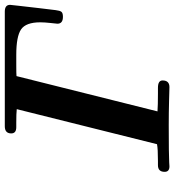

<svg xmlns="http://www.w3.org/2000/svg" viewBox="17 -743 726 800"><g transform="rotate(-90 380.0 -343.0)"><path d="M64 -20Q64 -47.9 91.8 -47.9H108.9Q159.7 -47.9 179.2 -51.8L325.2 -636.2Q307.1 -638.2 270 -638.2H250Q224.1 -638.2 224.1 -659.2Q224.1 -686 253.9 -686H731.9Q759.8 -686 759.8 -664.1Q759.8 -661.1 755.9 -628.2Q752 -595.2 746.6 -547.1Q741.2 -499 737.8 -474.1Q735.8 -457 731 -450.4Q726.1 -443.8 710 -443.8Q681.2 -443.8 681.2 -466.8Q681.2 -467.8 684.1 -494.4Q687 -521 687 -538.1Q687 -598.1 657.5 -618.2Q627.9 -638.2 551.8 -638.2H508.8Q469.7 -638.2 462.9 -637.2L315.9 -49.8Q340.8 -47.9 390.1 -47.9H414.1Q444.8 -47.9 444.8 -28.8Q444.8 0 417 0Q409.2 0 361.1 -1.5Q313 -2.9 256.8 -2.9Q196.8 -2.9 157.5 -2.4Q118.2 -2 103 -1Q87.9 0 86.9 0Q64 0 64 -20Z"/></g></svg>

Font: CMU Serif
Style: BoldItalic
Weight: 700
Italic angle: -14.04°
Version: Version 0.7.0